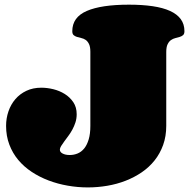

<svg xmlns="http://www.w3.org/2000/svg" viewBox="-20 -798 832 830"><path d="M158.7 -418.9Q183.6 -418.9 210.4 -412.4Q237.3 -405.8 259.8 -391.8Q282.2 -377.9 296.9 -356.2Q311.5 -334.5 311.5 -304.2Q311.5 -285.6 306.2 -269Q300.8 -252.4 292.7 -237.5Q284.7 -222.7 275.1 -210Q265.6 -197.3 257.6 -186.3Q249.5 -175.3 244.1 -166.5Q238.8 -157.7 238.8 -150.9Q238.8 -140.6 250.7 -134.3Q262.7 -127.9 281.7 -127.9Q299.3 -127.9 315.4 -134.5Q331.5 -141.1 343.8 -156Q356 -170.9 363.3 -195.1Q370.6 -219.2 370.6 -253.9V-574.2Q370.6 -595.7 364.7 -607.7Q358.9 -619.6 350.3 -625.5Q341.8 -631.3 331.5 -633.5Q321.3 -635.7 312.7 -638.4Q304.2 -641.1 298.3 -646.2Q292.5 -651.4 292.5 -663.1Q292.5 -723.6 355.2 -750.7Q418 -777.8 537.6 -777.8Q595.2 -777.8 639.9 -771.2Q684.6 -764.6 715.1 -750.7Q745.6 -736.8 761.5 -715.1Q777.3 -693.4 777.3 -663.1Q777.3 -651.4 771.5 -646.2Q765.6 -641.1 756.8 -638.4Q748 -635.7 738 -633.3Q728 -630.9 719.2 -624.8Q710.4 -618.7 704.6 -606.7Q698.7 -594.7 698.7 -573.2V-253.9Q698.7 -209 685.3 -171.6Q671.9 -134.3 648.4 -104.7Q625 -75.2 592.8 -53.2Q560.5 -31.2 522.9 -16.6Q485.4 -2 443.6 5.1Q401.9 12.2 359.4 12.2Q315.9 12.2 272.7 4.6Q229.5 -2.9 190.2 -17.8Q150.9 -32.7 117.2 -54.9Q83.5 -77.1 58.8 -106.7Q34.2 -136.2 20.3 -173.1Q6.3 -210 6.3 -253.9Q6.3 -286.6 16.6 -316.7Q26.9 -346.7 46.4 -369.4Q65.9 -392.1 94.2 -405.5Q122.6 -418.9 158.7 -418.9Z"/></svg>

Font: Corben
Style: Bold
Weight: 700
Designer: vernon adams
Foundry: vernon adams
Version: Version 1.101; ttfautohint (v1.6)